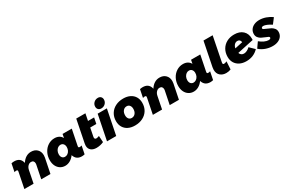

<svg xmlns="http://www.w3.org/2000/svg" viewBox="156 -2220 5465 3648"><g transform="rotate(-30 2889.0 -396.5)"><path d="M106 -336Q109 -348 109 -356Q109 -380 80 -380Q61 -380 37 -371L72 -546Q104 -553 132 -553Q257 -553 290 -447L296 -425Q335 -487 386.5 -519Q438 -551 499 -551Q582 -551 631.5 -501.5Q681 -452 681 -372Q681 -350 676 -322L611 0H409L468 -292Q470 -308 470 -315Q470 -347 453 -365Q436 -383 405 -383Q366 -383 335.5 -352Q305 -321 295 -271L241 0H39Z M730 -230Q730 -319 767.5 -392.5Q805 -466 870.5 -508.5Q936 -551 1014 -551Q1070 -551 1111 -528.5Q1152 -506 1175 -463L1191 -544H1393L1326 -209Q1323 -197 1323 -189Q1323 -176 1330 -170.5Q1337 -165 1352 -165Q1374 -165 1395 -174L1360 1Q1325 9 1300 9Q1240 9 1201 -17Q1162 -43 1142 -97L1138 -109Q1098 -53 1045.5 -23Q993 7 936 7Q876 7 829 -23Q782 -53 756 -106.5Q730 -160 730 -230ZM1136 -288Q1136 -332 1113 -359Q1090 -386 1051 -386Q1019 -386 992.5 -366.5Q966 -347 950 -314.5Q934 -282 934 -243Q934 -197 956.5 -170.5Q979 -144 1017 -144Q1049 -144 1076.5 -163.5Q1104 -183 1120 -216Q1136 -249 1136 -288Z M1671 -205Q1669 -193 1669 -187Q1669 -169 1678.5 -159Q1688 -149 1707 -149Q1727 -149 1770 -165L1779 -26Q1747 -10 1704 -0.5Q1661 9 1620 9Q1545 9 1502 -28Q1459 -65 1459 -130Q1459 -147 1464 -174L1562 -667H1763L1733 -516H1867L1841 -387H1707Z M2199 -718Q2199 -666 2162 -630.5Q2125 -595 2072 -595Q2033 -595 2009.5 -618.5Q1986 -642 1986 -680Q1986 -732 2023 -767.5Q2060 -803 2113 -803Q2152 -803 2175.5 -779.5Q2199 -756 2199 -718ZM2163 -544 2054 0H1852L1961 -544Z M2799 -300Q2799 -209 2757 -139.5Q2715 -70 2639.5 -31.5Q2564 7 2467 7Q2383 7 2320.5 -24Q2258 -55 2224.5 -112Q2191 -169 2191 -245Q2191 -335 2233 -404.5Q2275 -474 2350.5 -512.5Q2426 -551 2523 -551Q2607 -551 2669.5 -520Q2732 -489 2765.5 -432.5Q2799 -376 2799 -300ZM2396 -254Q2396 -206 2419.5 -177.5Q2443 -149 2483 -149Q2532 -149 2563 -186.5Q2594 -224 2594 -285Q2594 -333 2570.5 -362Q2547 -391 2507 -391Q2458 -391 2427 -353Q2396 -315 2396 -254Z M2925 -336Q2928 -348 2928 -356Q2928 -380 2899 -380Q2880 -380 2856 -371L2891 -546Q2923 -553 2951 -553Q3076 -553 3109 -447L3115 -425Q3154 -487 3205.5 -519Q3257 -551 3318 -551Q3401 -551 3450.5 -501.5Q3500 -452 3500 -372Q3500 -350 3495 -322L3430 0H3228L3287 -292Q3289 -308 3289 -315Q3289 -347 3272 -365Q3255 -383 3224 -383Q3185 -383 3154.5 -352Q3124 -321 3114 -271L3060 0H2858Z M3549 -230Q3549 -319 3586.5 -392.5Q3624 -466 3689.5 -508.5Q3755 -551 3833 -551Q3889 -551 3930 -528.5Q3971 -506 3994 -463L4010 -544H4212L4145 -209Q4142 -197 4142 -189Q4142 -176 4149 -170.5Q4156 -165 4171 -165Q4193 -165 4214 -174L4179 1Q4144 9 4119 9Q4059 9 4020 -17Q3981 -43 3961 -97L3957 -109Q3917 -53 3864.5 -23Q3812 7 3755 7Q3695 7 3648 -23Q3601 -53 3575 -106.5Q3549 -160 3549 -230ZM3955 -288Q3955 -332 3932 -359Q3909 -386 3870 -386Q3838 -386 3811.5 -366.5Q3785 -347 3769 -314.5Q3753 -282 3753 -243Q3753 -197 3775.5 -170.5Q3798 -144 3836 -144Q3868 -144 3895.5 -163.5Q3923 -183 3939 -216Q3955 -249 3955 -288Z M4598 -742 4492 -208Q4490 -194 4490 -190Q4490 -175 4497 -169.5Q4504 -164 4518 -164Q4542 -164 4578 -181L4568 -9Q4519 10 4467 10Q4388 10 4337 -35Q4286 -80 4286 -162Q4286 -188 4292 -218L4397 -742Z M5212 -314Q5212 -294 5211 -284L4852 -207Q4863 -176 4886 -159Q4909 -142 4942 -142Q4974 -142 5008 -158.5Q5042 -175 5074 -205L5177 -104Q5071 7 4911 7Q4828 7 4766.5 -24Q4705 -55 4671.5 -111Q4638 -167 4638 -242Q4638 -332 4678 -402Q4718 -472 4790 -511.5Q4862 -551 4956 -551Q5075 -551 5143.5 -487.5Q5212 -424 5212 -314ZM5018 -347Q5015 -379 4997 -396.5Q4979 -414 4950 -414Q4911 -414 4883.5 -386Q4856 -358 4847 -310Z M5203 -97 5285 -214Q5332 -175 5382.5 -152Q5433 -129 5475 -129Q5498 -129 5510.5 -137.5Q5523 -146 5523 -161Q5523 -173 5506 -182.5Q5489 -192 5452 -206Q5401 -226 5368.5 -243Q5336 -260 5311 -291.5Q5286 -323 5286 -369Q5286 -422 5314 -463.5Q5342 -505 5392.5 -528Q5443 -551 5509 -551Q5578 -551 5648.5 -526.5Q5719 -502 5778 -458L5690 -343Q5641 -376 5594.5 -395.5Q5548 -415 5517 -415Q5499 -415 5487 -406.5Q5475 -398 5475 -385Q5475 -372 5492.5 -361.5Q5510 -351 5549 -336Q5600 -316 5633 -298Q5666 -280 5691 -249Q5716 -218 5716 -172Q5716 -119 5687.5 -78Q5659 -37 5607.5 -14.5Q5556 8 5489 8Q5408 8 5332.5 -19.5Q5257 -47 5203 -97Z"/></g></svg>

Font: TypoPRO Montserrat Alternates
Style: Italic
Weight: 800
Italic angle: -11.3°
Designer: Julieta Ulanovsky
Foundry: Julieta Ulanovsky
Version: Version 6.001